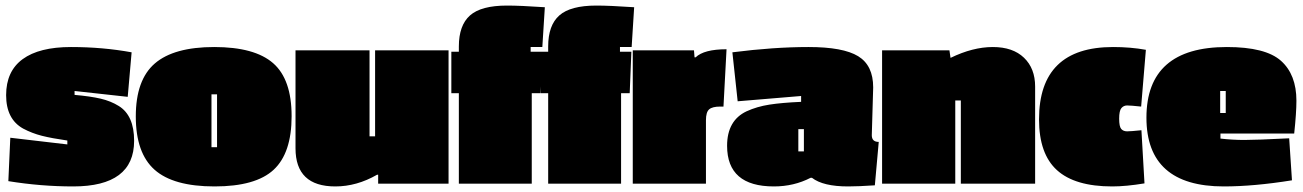

<svg xmlns="http://www.w3.org/2000/svg" viewBox="-20 -660 4681 690"><path d="M453 -472 439 -312 248 -333V-319Q305 -314 341.5 -305.5Q378 -297 407 -279Q462 -245 462 -154Q462 10 243 10Q127 10 10 -9L17 -165L222 -141V-155Q166 -163 130.5 -172Q95 -181 63 -198Q2 -232 2 -318Q2 -404 61.5 -447.5Q121 -491 235 -491Q349 -491 453 -472Z M468 -241.5Q468 -373 536.5 -432Q605 -491 750 -491Q895 -491 961.5 -433Q1028 -375 1028 -242.5Q1028 -110 963.5 -50Q899 10 751 10Q603 10 535.5 -50Q468 -110 468 -241.5ZM760 -131V-321H740V-131Z M1185 10Q1042 10 1042 -127V-479H1308V-170H1328V-479H1592V0H1339V-32H1335Q1262 10 1185 10Z M1802 -640Q1850 -640 1938 -634L1929 -491H1887V-474H1928L1922 -325H1891V0H1629V-325H1602V-474H1629V-493Q1629 -569 1669 -604.5Q1709 -640 1802 -640Z M2123 -640Q2171 -640 2259 -634L2250 -491H2208V-474H2249L2243 -325H2212V0H1950V-325H1923V-474H1950V-493Q1950 -569 1990 -604.5Q2030 -640 2123 -640Z M2517 -228V0H2254V-479H2474L2476 -454H2480Q2510 -483 2591 -483L2580 -277H2568Q2540 -277 2528.5 -267Q2517 -257 2517 -228Z M3118 -346 3113 -174Q3113 -150 3138 -150L3124 6Q3064 10 3028 10Q2938 10 2898 -21H2893Q2833 10 2761 10Q2593 10 2593 -136Q2593 -227 2663 -260Q2700 -277 2745 -284Q2790 -291 2859 -294V-315L2631 -296L2612 -472Q2761 -491 2885.5 -491Q3010 -491 3064 -458Q3118 -425 3118 -346ZM2849 -196V-116H2869V-196Z M3396 -452Q3476 -491 3548 -491Q3620 -491 3660 -452.5Q3700 -414 3700 -349V0H3433V-299H3413V0H3150V-479H3392Z M4082 -192 4093 -1Q4027 10 3977 10Q3843 10 3778.5 -48.5Q3714 -107 3714 -231Q3714 -491 3980 -491Q4043 -491 4098 -481L4081 -277Q4043 -281 4030.5 -281Q4018 -281 4010 -271.5Q4002 -262 4002 -233.5Q4002 -205 4009.5 -196.5Q4017 -188 4030.5 -188Q4044 -188 4082 -192Z M4639 -298Q4639 -255 4631 -180H4366V-162Q4409 -157 4452 -157Q4495 -157 4613 -163L4623 -12Q4486 10 4378 10Q4100 10 4100 -237Q4100 -491 4389 -491Q4528 -491 4583.5 -441.5Q4639 -392 4639 -298ZM4385 -254V-333H4365V-254Z"/></svg>

Font: Passion One Black
Style: Regular
Weight: 900
Designer: Alejandro Lo Celso
Foundry: Fontstage
Version: Version 1.002